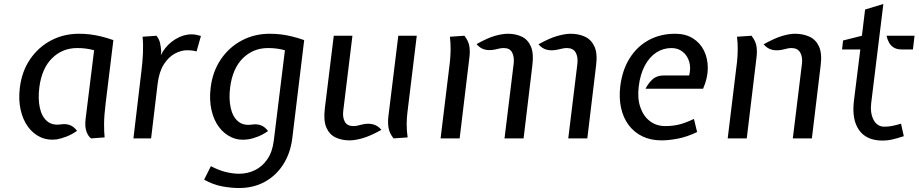

<svg xmlns="http://www.w3.org/2000/svg" viewBox="-20 -697 4626 967"><path d="M266 5Q221.5 11 184.2 -6Q147 -23 121 -58.5Q95 -94 83.8 -144.5Q72.5 -195 80 -256Q90 -337.5 131.5 -398.5Q173 -459.5 236.8 -493.2Q300.5 -527 378 -527Q406 -527 433.2 -523.8Q460.5 -520.5 489.2 -513.5Q518 -506.5 551 -495L512 -176Q504.5 -116 504.2 -73.8Q504 -31.5 507 -5L439 0Q425 -9 415.8 -33.5Q406.5 -58 411 -97L454 -444Q431.5 -450 411.5 -452.5Q391.5 -455 369 -455Q294 -455 242 -403.5Q190 -352 178 -256Q171 -199.5 180.5 -154.8Q190 -110 217 -86.8Q244 -63.5 290 -71Q312 -74 331.8 -67Q351.5 -60 368 -38Q342.5 -20 315.5 -9.5Q288.5 1 266 5Z M652 0 692 -337Q698 -383 700 -430Q702 -477 698 -512L768 -517Q781.5 -500.5 786 -480.8Q790.5 -461 792 -437L790 -419L800 -437Q824 -475.5 863.8 -499.8Q903.5 -524 944 -524Q955.5 -524 967 -522Q978.5 -520 992 -516L970 -438Q955 -442 943.5 -443Q932 -444 923 -444Q892 -444 860.5 -427Q829 -410 805.2 -373Q781.5 -336 774 -276L741 0Z M1184 250Q1145 250 1099.8 241.8Q1054.5 233.5 1008 208L1042 140Q1082.5 161 1118 169.5Q1153.5 178 1185 178Q1227 178 1264 160Q1301 142 1326.5 105Q1352 68 1359 11L1415 -444Q1392.5 -450 1372.5 -452.5Q1352.5 -455 1330 -455Q1255 -455 1203 -403.5Q1151 -352 1139 -256Q1132 -199.5 1141.8 -154.5Q1151.5 -109.5 1178.8 -86Q1206 -62.5 1252 -70Q1274 -73 1293.8 -66Q1313.5 -59 1330 -37Q1304.5 -19 1277.5 -8.5Q1250.5 2 1228 5Q1183.5 11.5 1146 -5.5Q1108.5 -22.5 1082.2 -58Q1056 -93.5 1044.8 -144.2Q1033.5 -195 1041 -256Q1051 -337.5 1092.5 -398.5Q1134 -459.5 1197.8 -493.2Q1261.5 -527 1339 -527Q1367 -527 1394.2 -523.8Q1421.5 -520.5 1450.2 -513.5Q1479 -506.5 1512 -495L1452 0Q1442.5 74.5 1406.8 130.8Q1371 187 1314 218.5Q1257 250 1184 250Z M1741 10Q1701.5 10 1670.5 -4.5Q1639.5 -19 1624 -54Q1608.5 -89 1616 -151L1661 -517H1755L1709 -141Q1704.5 -106.5 1716.5 -84.2Q1728.5 -62 1760 -62Q1772 -62 1781.2 -64.5Q1790.5 -67 1804 -70Q1834 -77 1858.2 -71Q1882.5 -65 1901 -43Q1844 -11.5 1806 -0.8Q1768 10 1741 10ZM1962 0Q1941 -27 1936.8 -53.5Q1932.5 -80 1936 -110L1986 -517H2079L2032 -131Q2028.5 -103.5 2028.2 -72Q2028 -40.5 2033 -5Z M2842 0 2888 -376Q2892 -410.5 2879.2 -432.8Q2866.5 -455 2835 -455Q2823 -455 2812.8 -452.5Q2802.5 -450 2788 -447Q2758 -440.5 2734 -446.5Q2710 -452.5 2692 -474Q2749 -505.5 2788 -516.2Q2827 -527 2854 -527Q2893.5 -527 2925.5 -512.5Q2957.5 -498 2973.8 -463Q2990 -428 2982 -366L2938 0ZM2199 0 2246 -386Q2249 -414 2249.5 -445.5Q2250 -477 2246 -512L2319 -517Q2340 -490 2344 -463.5Q2348 -437 2344 -407L2295 0ZM2521 0 2567 -376Q2571 -410.5 2559.2 -432.8Q2547.5 -455 2518 -455Q2506 -455 2497 -453Q2488 -451 2475 -448Q2444.5 -441.5 2421.2 -447.5Q2398 -453.5 2380 -475Q2437 -506.5 2474 -516.8Q2511 -527 2538 -527Q2577 -527 2607.8 -512.5Q2638.5 -498 2653.8 -463Q2669 -428 2661 -366L2617 0Z M3312 10Q3257 10 3215 -10.5Q3173 -31 3145.8 -67.8Q3118.5 -104.5 3107.8 -154.2Q3097 -204 3104 -263Q3114 -344 3151 -403.2Q3188 -462.5 3246.8 -494.8Q3305.5 -527 3381 -527Q3432.5 -527 3469.2 -504.2Q3506 -481.5 3525.5 -442.2Q3545 -403 3544.8 -353.2Q3544.5 -303.5 3521 -250H3231Q3245.5 -278.5 3266.8 -297.8Q3288 -317 3324 -317H3451Q3460.5 -355.5 3451 -386.8Q3441.5 -418 3418 -436.5Q3394.5 -455 3362 -455Q3320 -455 3285.5 -432.5Q3251 -410 3227.8 -366.8Q3204.5 -323.5 3197 -262Q3189.5 -202.5 3204.8 -157.5Q3220 -112.5 3252.8 -87.2Q3285.5 -62 3331 -62Q3365.5 -62 3397.5 -69.2Q3429.5 -76.5 3475 -98L3491 -32Q3440 -7.5 3394 1.2Q3348 10 3312 10Z M3973 0 4019 -376Q4023 -410.5 4010 -432.8Q3997 -455 3966 -455Q3954 -455 3944.8 -452.5Q3935.5 -450 3922 -447Q3892 -440.5 3868 -446.5Q3844 -452.5 3826 -474Q3883 -505.5 3920 -516.2Q3957 -527 3984 -527Q4024 -527 4056.2 -512.5Q4088.5 -498 4104.8 -463Q4121 -428 4113 -366L4069 0ZM3645 0 3692 -386Q3695 -414 3695.5 -445.5Q3696 -477 3692 -512L3765 -517Q3786 -490 3790 -463.5Q3794 -437 3790 -407L3741 0Z M4425 11Q4343.5 11 4306.2 -42.5Q4269 -96 4281 -191L4313 -448H4221L4226 -493L4321 -517L4337 -649L4429 -677L4368 -180Q4361.5 -128.5 4379.5 -93.8Q4397.5 -59 4434 -59Q4453.5 -59 4472 -62.5Q4490.5 -66 4518 -74L4532 -11Q4492.5 1.5 4470.8 6.2Q4449 11 4425 11ZM4521 -448Q4497.5 -448 4482 -457.2Q4466.5 -466.5 4457.8 -482.2Q4449 -498 4445 -517H4586L4578 -448Z"/></svg>

Font: Expletus Sans
Style: Italic
Weight: 400
Italic angle: -7°
Designer: Jasper de Waard
Foundry: Designtown
Version: Version 7.500